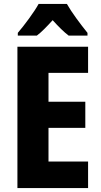

<svg xmlns="http://www.w3.org/2000/svg" viewBox="-20 -950 509 970"><path d="M318 -930H175C154 -891 102 -821 70 -784V-770H166C190 -788 215 -814 246 -848C276 -815 302 -789 327 -770H422V-784C385 -830 343 -886 318 -930ZM425 0V-134H225V-304H411V-436H225V-582H425V-714H68V0Z"/></svg>

Font: Noto Sans Lao Looped Condensed ExtraBold
Style: Regular
Weight: 800
Width: 3
Designer: Mark Frömberg, Ben Mitchell
Foundry: The Fontpad Ltd
Version: Version 1.002